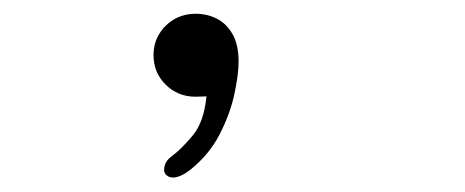

<svg xmlns="http://www.w3.org/2000/svg" viewBox="-20 -106 659 272"><path d="M257 -86.5Q273.5 -86.5 287.2 -79.5Q301 -72.5 309.5 -57.5Q318 -42.5 318 -18.5Q318 -0.5 312 27.5Q306 55.5 291.2 84.2Q276.5 113 249 135Q242.5 140 236.2 142.8Q230 145.5 225 145.5Q220 145.5 216.2 142.5Q212.5 139.5 212.5 134.5Q212.5 129 215.2 124Q218 119 225 114Q236.5 105.5 252.8 86.2Q269 67 272.5 30.5Q269.5 30.5 265.8 30.8Q262 31 257 31Q232 31 214.8 14Q197.5 -3 197.5 -28Q197.5 -44.5 205.5 -57.8Q213.5 -71 227 -78.8Q240.5 -86.5 257 -86.5Z"/></svg>

Font: Sono Monospace ExtraLight
Style: Regular
Weight: 250
Version: Version 2.112